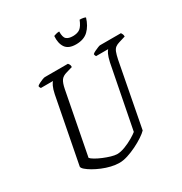

<svg xmlns="http://www.w3.org/2000/svg" viewBox="-205 -1060 1150 1211"><g transform="rotate(-30 370.5 -454.0)"><path d="M316 0Q287 0 255.5 -7.5Q224 -15 194 -27.5Q164 -40 140 -54Q116 -68 101 -81Q86 -94 85 -104L177 -579Q184 -613 193.5 -632.5Q203 -652 209 -657H121Q120 -659 117 -663.5Q114 -668 114 -675Q120 -681 132.5 -687.5Q145 -694 158 -699Q171 -704 177 -704H345Q348 -701 352.5 -693.5Q357 -686 356 -674L312 -661Q282 -653 269 -634.5Q256 -616 248 -575L161 -125Q168 -116 188.5 -104Q209 -92 235.5 -81Q262 -70 287.5 -62.5Q313 -55 331 -55Q356 -55 388.5 -67.5Q421 -80 449 -96.5Q477 -113 490 -124L579 -579Q587 -615 596 -633.5Q605 -652 611 -657H523Q522 -659 519.5 -663.5Q517 -668 517 -675Q524 -682 537 -688Q550 -694 562 -699Q574 -704 579 -704H731Q733 -700 737 -693.5Q741 -687 741 -674L695 -660Q677 -655 665 -646Q653 -637 646 -619Q639 -601 632 -568L543 -104Q530 -90 503 -72Q476 -54 442.5 -37.5Q409 -21 376 -10.5Q343 0 316 0ZM452 -784Q397 -784 375.5 -815.5Q354 -847 358 -899Q363 -901 374.5 -904.5Q386 -908 399 -908Q398 -866 413.5 -852.5Q429 -839 460 -839Q494 -839 513 -853.5Q532 -868 548 -908Q563 -908 574.5 -905.5Q586 -903 590 -900Q574 -847 541.5 -815.5Q509 -784 452 -784Z"/></g></svg>

Font: Texturina Medium 12pt ExtraLight
Style: Italic
Weight: 250
Italic angle: -11°
Version: Version 1.002